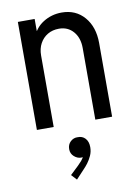

<svg xmlns="http://www.w3.org/2000/svg" viewBox="-89 -595 669 923"><g transform="rotate(-10 245.0 -133.0)"><path d="M62.5 0V-527.3H144.5V-468.8H163.1L129.9 -435.5Q145.5 -483.4 186.5 -509.3Q227.5 -535.2 277.3 -535.2Q346.2 -535.2 387.9 -486.6Q429.7 -438 429.7 -359.4V0H347.7V-349.6Q347.7 -399.4 321 -430.2Q294.4 -460.9 251 -460.9Q219.7 -460.9 195.8 -446.8Q171.9 -432.6 158.2 -407.5Q144.5 -382.3 144.5 -348.6V0ZM210.9 268.6 186.5 242.2 226.6 204.1Q236.8 194.3 245.4 184.3Q253.9 174.3 258.8 164.3Q263.7 154.3 262.7 144.5L278.3 142.6Q276.4 152.8 269.3 160.4Q262.2 168 249 168Q231 168 215.1 154.1Q199.2 140.1 199.2 118.2Q199.2 95.2 214.4 81.3Q229.5 67.4 249 68.4Q272 67.4 286.4 83Q300.8 98.6 300.8 126Q300.8 147.9 292 167.2Q283.2 186.5 272 201.2Q260.7 215.8 252.9 223.6Z"/></g></svg>

Font: Reddit Sans Condensed
Style: Regular
Weight: 400
Designer: Stephen Hutchings
Foundry: Reddit
Version: Version 1.014